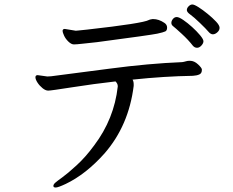

<svg xmlns="http://www.w3.org/2000/svg" viewBox="-20 -790 1040 856"><path d="M148 -455 191 -449 208 -450Q296 -461 469.5 -484Q643 -507 792 -513Q800 -514 808 -516.5Q816 -519 824 -519H827Q846 -519 863 -503Q880 -487 880 -480V-478Q880 -463 868.5 -458Q857 -453 840 -452Q713 -450 571 -435Q576 -427 576 -414V-407Q554 -230 446 -106Q363 -13 273 30Q239 46 228.5 46Q218 46 218 39Q218 32 226.5 24.5Q235 17 258 0.5Q281 -16 321.5 -53Q362 -90 400 -142Q489 -260 505 -404V-406Q505 -417 495 -427Q398 -416 302.5 -401Q207 -386 195 -386Q183 -386 169.5 -397Q156 -408 147 -422Q138 -436 138 -445.5Q138 -455 148 -455ZM318 -653 329 -654Q337 -655 368 -658Q618 -686 644 -701Q648 -703 652 -703.5Q656 -704 660 -705H663Q688 -705 713 -688Q725 -680 725 -667Q725 -654 717 -650Q709 -646 681.5 -640Q654 -634 412 -602L347 -595Q321 -592 309.5 -592Q298 -592 285 -604.5Q272 -617 265.5 -631.5Q259 -646 259 -652Q259 -661 269 -661ZM840 -586Q820 -612 790 -639.5Q760 -667 752 -673Q744 -679 744 -688Q744 -697 751 -705.5Q758 -714 768 -714Q778 -714 797 -701Q816 -688 836.5 -669.5Q857 -651 872 -633Q887 -615 887 -606Q887 -597 878 -587Q869 -577 858.5 -577Q848 -577 840 -586ZM906 -728Q928 -710 943.5 -693.5Q959 -677 959 -666Q959 -655 949 -646Q939 -637 929 -637Q919 -637 909 -649Q899 -661 871.5 -687.5Q844 -714 828.5 -725Q813 -736 813 -745Q813 -754 821 -762Q829 -770 837.5 -770Q846 -770 865 -758Q884 -746 906 -728Z"/></svg>

Font: LXGW WenKai Lite
Style: Regular
Weight: 400
Designer: LXGW / Fontworks Inc.
Foundry: LXGW / Fontworks Inc.
Version: Version 1.511; March 25, 2025